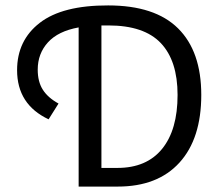

<svg xmlns="http://www.w3.org/2000/svg" viewBox="-20 -688 820 708"><path d="M354 -68.8H413.1Q520.5 -68.8 577.6 -138.9Q634.8 -209 634.8 -337.9Q634.8 -463.9 573 -529.1Q511.2 -594.2 379.9 -594.2H354ZM270 0V-586.9Q194.3 -573.2 156.7 -531.7Q119.1 -490.2 119.1 -431.2Q119.1 -386.7 137.9 -357.2Q156.7 -327.6 195.8 -306.2L159.2 -248Q43 -302.7 43 -429.2Q43 -539.1 126.7 -603.8Q210.4 -668.5 378.9 -668Q551.3 -668 636.7 -583.3Q722.2 -498.5 722.2 -337.9Q722.2 -176.8 641.8 -88.4Q561.5 0 414.1 0Z"/></svg>

Font: Source Sans Pro
Style: Regular
Weight: 400
Designer: Paul D. Hunt
Foundry: Adobe Systems Incorporated
Version: Version 3.006;hotconv 1.0.111;makeotfexe 2.5.65597